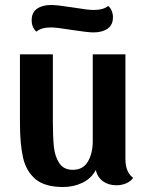

<svg xmlns="http://www.w3.org/2000/svg" viewBox="-20 -728 590 770"><path d="M514 -15Q505 -1 486.5 7Q468 15 447 15Q415 15 393 -1Q371 -17 364 -46Q346 -12 310.5 5Q275 22 233 22Q160 22 122.5 -9.5Q85 -41 72.5 -95.5Q60 -150 60 -236V-510H192V-241Q192 -179 196 -140Q200 -101 217.5 -74Q235 -47 272 -47Q313 -47 332.5 -80Q352 -113 352 -162V-510H483V-91Q483 -37 514 -15ZM433 -659Q433 -628 411.5 -613Q390 -598 355 -598Q332 -598 268 -608Q206 -618 185 -618Q145 -618 126 -601Q107 -618 107 -647Q107 -678 128.5 -693Q150 -708 185 -708Q209 -708 273 -698Q333 -688 355 -688Q394 -688 414 -704Q423 -697 428 -684.5Q433 -672 433 -659Z"/></svg>

Font: Sansita Medium
Style: Regular
Weight: 500
Designer: Pablo Cosgaya
Foundry: Omnibus-Type
Version: Version 1.006